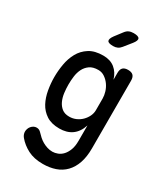

<svg xmlns="http://www.w3.org/2000/svg" viewBox="-245 -893 1090 1248"><g transform="rotate(30 300.0 -269.0)"><path d="M416 -115Q407 -87 393 -66.5Q379 -46 360 -32.5Q341 -19 317.5 -12.5Q294 -6 267 -6Q207 -6 169 -31Q131 -56 110 -95.5Q89 -135 80.5 -184Q72 -233 72 -279Q72 -327 80.5 -376.5Q89 -426 111.5 -467Q134 -508 174.5 -534Q215 -560 279 -560Q332 -560 366 -532.5Q400 -505 414 -457V-508Q414 -535 426.5 -547.5Q439 -560 465 -560Q491 -560 503.5 -547.5Q516 -535 516 -508V0Q516 63 500 109.5Q484 156 454 187Q424 218 382 232.5Q340 247 289 247Q222 247 176 223Q130 199 99 162Q91 152 87.5 142Q84 132 84 122Q84 113 87.5 102Q91 91 98.5 82Q106 73 116 67.5Q126 62 138 62Q148 62 156.5 66Q165 70 173 79Q184 91 198 103.5Q212 116 228.5 125.5Q245 135 264 141Q283 147 303 147Q322 147 342.5 139Q363 131 379 113.5Q395 96 405.5 68.5Q416 41 416 0ZM284 -105Q311 -105 334.5 -115.5Q358 -126 375.5 -143.5Q393 -161 403.5 -183Q414 -205 414 -228V-316Q414 -339 406 -365Q398 -391 382.5 -412.5Q367 -434 345.5 -448.5Q324 -463 298 -463Q258 -463 234 -446Q210 -429 197 -403Q184 -377 180 -345.5Q176 -314 176 -284Q176 -253 180 -221.5Q184 -190 196 -164Q208 -138 229 -121.5Q250 -105 284 -105ZM302 -645Q266 -645 259.5 -658.5Q253 -672 274 -701L316 -756Q328 -772 342.5 -778.5Q357 -785 377 -785Q413 -785 420 -771Q427 -757 404 -728L359 -672Q348 -658 334 -651.5Q320 -645 302 -645Z"/></g></svg>

Font: Maple Mono Medium
Style: Regular
Weight: 500
Monospace: yes
Designer: subframe7536
Version: Version 7.000